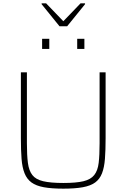

<svg xmlns="http://www.w3.org/2000/svg" viewBox="-20 -1121 757 1149"><path d="M359 8Q289 8 242.5 -0.5Q196 -9 168.5 -29Q141 -49 127 -84Q113 -119 109 -170.5Q105 -222 105 -294V-688H141V-264Q141 -192 147 -146Q153 -100 173.5 -73.5Q194 -47 238.5 -36.5Q283 -26 359 -26Q436 -26 479.5 -36.5Q523 -47 544 -73.5Q565 -100 570.5 -146Q576 -192 576 -264V-688H612V-294Q612 -222 608 -170.5Q604 -119 590.5 -84Q577 -49 549.5 -29Q522 -9 475.5 -0.5Q429 8 359 8ZM232 -828V-889H275V-828ZM442 -828V-889H485V-828ZM336 -964 229 -1096V-1101H256L359 -994L462 -1101H489V-1096L382 -964Z"/></svg>

Font: Saira Thin
Style: Regular
Weight: 100
Designer: Hector Gatti with collaboration of the Omnibus-Type team
Foundry: Omnibus-Type
Version: Version 1.101